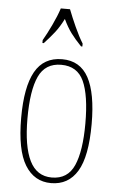

<svg xmlns="http://www.w3.org/2000/svg" viewBox="-55 -804 519 852"><g transform="rotate(5 205.0 -378.0)"><path d="M205 10Q130 10 89 -57Q48 -124 48 -267Q48 -405 86.5 -473.5Q125 -542 207 -542Q287 -542 324.5 -473Q362 -404 362 -267Q362 -122 322 -56Q282 10 205 10ZM206 -15Q277 -15 305.5 -79.5Q334 -144 334 -267Q334 -392 305.5 -454.5Q277 -517 205 -517Q134 -517 105 -454.5Q76 -392 76 -267Q76 -143 107.5 -79Q139 -15 206 -15ZM113 -619Q130 -648 150 -690Q170 -732 181 -766H222Q235 -732 254 -690Q273 -648 291 -619V-606H285Q257 -635 238.5 -660Q220 -685 203 -721Q185 -685 165.5 -660Q146 -635 119 -606H113Z"/></g></svg>

Font: Noto Serif Myanmar ExtraCondensed Thin
Style: Regular
Weight: 100
Width: 2
Designer: Ben Mitchell and the Monotype Design Team
Foundry: Monotype Imaging Inc.
Version: Version 2.106; ttfautohint (v1.8.4.7-5d5b)